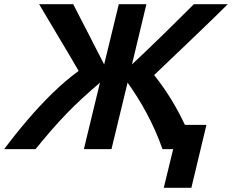

<svg xmlns="http://www.w3.org/2000/svg" viewBox="-50 -713 1109 918"><path d="M733 185 778 0H727Q710 -48 691 -90.5Q672 -133 651 -172Q630 -211 607.5 -247Q585 -283 560 -318L483 0H351L428 -318Q384 -280 344 -243.5Q304 -207 267 -168.5Q230 -130 194 -88.5Q158 -47 120 0H-30Q23 -71 81.5 -139.5Q140 -208 201.5 -268Q263 -328 326 -374Q279 -455 231.5 -534Q184 -613 137 -693H300Q318 -657 337 -621Q356 -585 374.5 -548.5Q393 -512 411.5 -476Q430 -440 448 -405L518 -693H650L581 -405Q619 -441 658 -478Q697 -515 735 -552.5Q773 -590 808.5 -625Q844 -660 877 -693H1039Q1009 -663 974.5 -629.5Q940 -596 903.5 -561Q867 -526 830 -490.5Q793 -455 757 -421Q721 -387 687 -354Q731 -299 767.5 -239.5Q804 -180 834 -116H937L865 185Z"/></svg>

Font: Ubuntu Sans
Style: Bold Italic
Weight: 700
Italic angle: -13.5°
Designer: Dalton Maag Ltd
Foundry: Dalton Maag Ltd
Version: Version 1.006